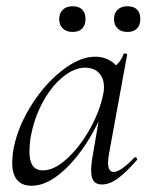

<svg xmlns="http://www.w3.org/2000/svg" viewBox="-20 -580 474 613"><path d="M19 -61Q19 -69 21 -91Q31 -162 74 -234Q117 -306 175 -352.5Q233 -399 284 -399Q315 -399 339 -381.5Q363 -364 366 -330L323 -357Q337 -359 353 -374Q369 -389 374 -407Q375 -410 381 -409Q387 -408 386 -406L328 -89Q325 -73 325 -61Q325 -31 343 -31Q365 -31 409 -77Q410 -78 412 -78Q415 -78 417 -74.5Q419 -71 417 -69Q383 -30 356.5 -10.5Q330 9 305 9Q288 9 279.5 -1.5Q271 -12 271 -36Q271 -56 277 -89L301 -229L318 -246Q273 -131 207 -59Q141 13 81 13Q19 13 19 -61ZM309 -277Q312 -289 312 -301Q312 -330 296 -347Q280 -364 250 -364Q215 -363 178.5 -332.5Q142 -302 114.5 -250Q87 -198 77 -136Q74 -114 74 -96Q74 -66 84.5 -51Q95 -36 117 -36Q153 -36 193.5 -73Q234 -110 266 -166.5Q298 -223 309 -277ZM169 -519Q169 -538 180.5 -549Q192 -560 212 -560Q232 -560 242.5 -549.5Q253 -539 253 -519Q253 -500 242.5 -489Q232 -478 212 -478Q192 -478 180.5 -489Q169 -500 169 -519ZM344 -519Q344 -538 355.5 -549Q367 -560 387 -560Q407 -560 417.5 -549.5Q428 -539 428 -519Q428 -500 417.5 -489Q407 -478 387 -478Q367 -478 355.5 -489Q344 -500 344 -519Z"/></svg>

Font: Cormorant Infant
Style: Italic
Weight: 400
Italic angle: -10°
Designer: Christian Thalmann (Catharsis Fonts)
Foundry: Catharsis Fonts
Version: Version 4.000